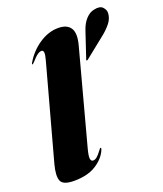

<svg xmlns="http://www.w3.org/2000/svg" viewBox="-142 -855 815 959"><g transform="rotate(-20 266.0 -376.0)"><path d="M338 -617 205 -121Q194 -80 196.8 -66.5Q199.5 -53 210 -53Q220 -53 230.5 -61.5Q241 -70 256.5 -91Q261 -97 262.2 -98.5Q263.5 -100 265.5 -100Q271.5 -100 264.5 -85Q246.5 -45.5 202 -17.8Q157.5 10 86 10Q27.5 10 16.8 -17.5Q6 -45 21.5 -103L157.5 -601Q166 -630.5 164.8 -643.2Q163.5 -656 153.5 -656Q144 -656 131.8 -647.5Q119.5 -639 97.5 -614Q91.5 -608 88.5 -608Q84.5 -608 89.5 -616Q119.5 -668 169 -701.5Q218.5 -735 271 -735Q318 -735 336.2 -706.5Q354.5 -678 338 -617ZM395 -675.5Q406.5 -711 427.2 -733.5Q448 -756 472.5 -760Q504 -767 518.2 -752Q532.5 -737 531.5 -719.5Q530 -691.5 512.2 -669Q494.5 -646.5 471.5 -627.5L356 -535Q353 -533 349 -534Q348 -535.5 348.8 -537.2Q349.5 -539 350 -541Z"/></g></svg>

Font: Fraunces 144pt S000 Black
Style: Italic
Weight: 900
Italic angle: -16°
Version: Version 1.000; ttfautohint (v1.8.3)